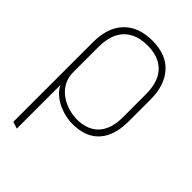

<svg xmlns="http://www.w3.org/2000/svg" viewBox="-219 -585 874 874"><g transform="rotate(45 218.0 -148.0)"><path d="M405 -171V-311Q405 -403 358 -455.5Q311 -508 222 -508Q133 -508 84 -457Q35 -406 35 -311V201L68 212V-69Q77 -50 94.5 -33.5Q112 -17 135 -5.5Q158 6 183 12Q208 18 232 18Q288 18 326.5 -3.5Q365 -25 385 -67.5Q405 -110 405 -171ZM373 -314V-164Q373 -116 357.5 -82.5Q342 -49 312.5 -31Q283 -13 241 -11Q210 -10 179.5 -18.5Q149 -27 123.5 -45Q98 -63 83 -90Q68 -117 68 -151V-314Q68 -367 85.5 -403Q103 -439 137.5 -458Q172 -477 223 -477Q269 -477 303 -459Q337 -441 355 -405Q373 -369 373 -314Z"/></g></svg>

Font: Advent Pro ExtraLight
Style: Regular
Weight: 250
Version: Version 3.000